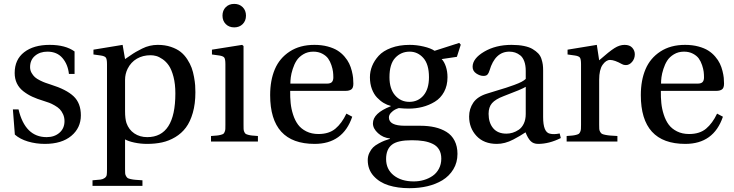

<svg xmlns="http://www.w3.org/2000/svg" viewBox="-20 -735 3812 997"><path d="M46.9 -167H76.2Q110.4 -22.9 222.2 -22.9Q262.7 -22.9 288.8 -45.7Q314.9 -68.4 314.9 -106Q314.9 -125.5 307.6 -141.6Q300.3 -157.7 290.3 -168Q280.3 -178.2 263.9 -187.5Q247.6 -196.8 235.8 -201.2Q224.1 -205.6 207 -210.9Q172.9 -221.2 147.9 -232.7Q123 -244.1 101.1 -261.2Q79.1 -278.3 67.6 -302.2Q56.2 -326.2 56.2 -356Q56.2 -425.8 105.5 -463.9Q154.8 -502 237.8 -502Q319.8 -502 367.2 -467.8V-351.1H337.9Q332.5 -400.9 304.2 -433.8Q275.9 -466.8 226.1 -466.8Q187.5 -466.8 161.9 -445.3Q136.2 -423.8 136.2 -386.2Q136.2 -370.1 144 -356.4Q151.9 -342.8 161.4 -334.2Q170.9 -325.7 188.2 -317.1Q205.6 -308.6 215.6 -305.2Q225.6 -301.8 243.2 -295.9Q324.7 -270.5 362.3 -234.9Q399.9 -199.2 399.9 -136.2Q399.9 -70.8 350.1 -29.3Q300.3 12.2 212.9 12.2Q167 12.2 125.2 -0.2Q83.5 -12.7 57.1 -36.1Z M460.4 201.2Q489.7 199.2 502.2 197.5Q514.6 195.8 523.7 189.2Q532.7 182.6 534.2 173.3Q535.6 164.1 535.6 143.1V-401.9Q535.6 -428.2 529.5 -436Q523.4 -443.8 503.4 -446.8L465.3 -452.1V-477.1L616.7 -502L629.4 -428.2Q634.8 -431.6 654.1 -445.1Q673.3 -458.5 685.8 -465.6Q698.2 -472.7 718 -482.7Q737.8 -492.7 758.1 -497.3Q778.3 -502 799.3 -502Q836.9 -502 867.4 -491.7Q897.9 -481.4 917.7 -465.8Q937.5 -450.2 952.4 -427.2Q967.3 -404.3 975.1 -382.8Q982.9 -361.3 987.5 -335.4Q992.2 -309.6 993.4 -292Q994.6 -274.4 994.6 -255.9Q994.6 -195.8 981.2 -149.2Q967.8 -102.5 945.3 -72.5Q922.9 -42.5 890.1 -22.9Q857.4 -3.4 821.8 4.4Q786.1 12.2 743.7 12.2Q710.4 12.2 678.2 5.4Q646 -1.5 629.4 -11.2V143.1Q629.4 157.2 629.9 164.8Q630.4 172.4 634.5 179.4Q638.7 186.5 642.8 189.5Q647 192.4 659.2 195.1Q671.4 197.8 683.6 198.7Q695.8 199.7 719.7 201.2V230H460.4ZM629.4 -157.2Q629.4 -118.7 636.7 -96.2Q648.9 -61.5 677.5 -42.2Q706.1 -22.9 744.6 -22.9Q890.6 -22.9 890.6 -250Q890.6 -298.8 880.9 -336.2Q871.1 -373.5 856.9 -394.3Q842.8 -415 824.2 -427.7Q805.7 -440.4 790.8 -444.3Q775.9 -448.2 761.7 -448.2Q721.7 -448.2 690.7 -430.2Q659.7 -412.1 642.6 -377.9Q629.4 -350.6 629.4 -320.8Z M1152.3 -609.9Q1135.3 -627 1135.3 -653.8Q1135.3 -680.7 1152.3 -697.8Q1169.4 -714.8 1196.3 -714.8Q1223.1 -714.8 1240.2 -697.8Q1257.3 -680.7 1257.3 -653.8Q1257.3 -627 1240.2 -609.9Q1223.1 -592.8 1196.3 -592.8Q1169.4 -592.8 1152.3 -609.9ZM1075.7 0V-28.8Q1096.2 -30.3 1106.4 -31.2Q1116.7 -32.2 1126.7 -34.9Q1136.7 -37.6 1140.1 -40.3Q1143.6 -43 1146.7 -50.5Q1149.9 -58.1 1150.1 -65.2Q1150.4 -72.3 1150.4 -86.9V-401.9Q1150.4 -428.2 1144.5 -436Q1138.7 -443.8 1118.7 -446.8L1080.6 -452.1V-477.1L1237.3 -502L1244.6 -496.1V-86.9Q1244.6 -72.8 1244.9 -65.2Q1245.1 -57.6 1248.3 -50.5Q1251.5 -43.5 1255.1 -40.5Q1258.8 -37.6 1268.8 -34.9Q1278.8 -32.2 1289.1 -31.2Q1299.3 -30.3 1319.3 -28.8V0Z M1382.8 -241.2Q1382.8 -317.9 1407.2 -375.5Q1431.6 -433.1 1484.4 -467.5Q1537.1 -502 1612.8 -502Q1650.4 -502 1681.4 -493.7Q1712.4 -485.4 1732.9 -472.4Q1753.4 -459.5 1769 -441.2Q1784.7 -422.9 1793.2 -405Q1801.8 -387.2 1806.9 -366.5Q1812 -345.7 1813.5 -330.8Q1814.9 -315.9 1814.9 -300.8Q1814.9 -278.3 1804.4 -270.8Q1793.9 -263.2 1774.9 -263.2H1486.8Q1486.3 -229.5 1489.3 -199.7Q1492.2 -169.9 1502 -139.6Q1511.7 -109.4 1527.6 -87.9Q1543.5 -66.4 1570.8 -52.7Q1598.1 -39.1 1633.8 -39.1Q1688.5 -39.1 1721.7 -66.9Q1754.9 -94.7 1778.8 -145L1809.1 -128.9Q1761.2 12.2 1613.8 12.2Q1382.8 12.2 1382.8 -241.2ZM1487.8 -300.8H1676.8Q1696.3 -300.8 1703.6 -309.1Q1710.9 -317.4 1710.9 -333Q1710.9 -347.7 1709.2 -362.3Q1707.5 -377 1700.9 -396.7Q1694.3 -416.5 1683.8 -431.2Q1673.3 -445.8 1653.3 -456.3Q1633.3 -466.8 1606.9 -466.8Q1577.6 -466.8 1554.9 -453.1Q1532.2 -439.5 1520 -420.4Q1507.8 -401.4 1500 -376.7Q1492.2 -352.1 1490 -334Q1487.8 -315.9 1487.8 -300.8Z M1889.6 96.2Q1889.6 75.7 1898.2 58.3Q1906.7 41 1917.2 30.5Q1927.7 20 1946.3 10Q1964.8 0 1975.8 -4.2Q1986.8 -8.3 2004.9 -14.2V-16.1Q1969.2 -19.5 1942.9 -43.5Q1916.5 -67.4 1916.5 -94.2Q1916.5 -147.5 2008.8 -183.1V-185.1Q1989.7 -189.9 1972.2 -200.4Q1954.6 -210.9 1938 -228.3Q1921.4 -245.6 1911.1 -272.9Q1900.9 -300.3 1900.9 -334Q1900.9 -363.8 1912.1 -391.8Q1923.3 -419.9 1946.3 -445.3Q1969.2 -470.7 2011 -486.3Q2052.7 -502 2107.4 -502Q2143.1 -502 2179.7 -493.4Q2216.3 -484.9 2236.8 -471.2L2364.7 -512.2L2372.6 -502.9L2352.5 -439.9L2273.4 -428.2Q2286.6 -415 2295.2 -389.6Q2303.7 -364.3 2303.7 -334Q2303.7 -290.5 2285.9 -257.8Q2268.1 -225.1 2238 -206.8Q2208 -188.5 2173.6 -179.7Q2139.2 -170.9 2101.6 -170.9Q2079.1 -170.9 2050.8 -173.8Q2041.5 -170.9 2031.2 -165.8Q2021 -160.6 2010.3 -149.4Q1999.5 -138.2 1999.5 -125Q1999.5 -82 2082.5 -82H2162.6Q2204.1 -82 2238 -74.2Q2272 -66.4 2298.8 -49.8Q2325.7 -33.2 2340.6 -4.2Q2355.5 24.9 2355.5 64Q2355.5 108.9 2334.2 144Q2313 179.2 2276.9 201.2Q2208.5 242.2 2105.5 242.2Q2045.4 242.2 1997.8 227.3Q1950.2 212.4 1919.9 178.7Q1889.6 145 1889.6 96.2ZM1984.9 90.8Q1984.9 144 2024.4 175.5Q2064 207 2128.4 207Q2155.8 207 2180.9 199.7Q2206.1 192.4 2226.6 178.2Q2247.1 164.1 2259.3 140.9Q2271.5 117.7 2271.5 88.9Q2271.5 61.5 2260.3 42.2Q2249 22.9 2227.8 12.5Q2206.5 2 2179.9 -2.4Q2153.3 -6.8 2118.7 -6.8Q2044.9 -6.8 2015.6 16.1Q1984.9 39.6 1984.9 90.8ZM2002.4 -334Q2002.4 -273.4 2031.7 -239.7Q2061 -206.1 2105.5 -206.1Q2150.9 -206.1 2179.2 -239.5Q2207.5 -272.9 2207.5 -334Q2207.5 -401.4 2178.2 -434.1Q2148.9 -466.8 2107.4 -466.8Q2062.5 -466.8 2032.5 -434.8Q2002.4 -402.8 2002.4 -334Z M2416 -129.9Q2416 -169.9 2437.7 -201.9Q2459.5 -233.9 2509.3 -249Q2522.9 -253.4 2556.9 -263.7Q2590.8 -273.9 2608.4 -279.5Q2626 -285.2 2650.1 -293.9Q2674.3 -302.7 2688.5 -310.3Q2702.6 -317.9 2710 -325.2V-367.2Q2710 -396 2702.4 -416.5Q2694.8 -437 2681.9 -447.3Q2668.9 -457.5 2655 -462.2Q2641.1 -466.8 2625 -466.8Q2550.8 -466.8 2522 -369.1Q2517.6 -354.5 2511.2 -347.7Q2504.9 -340.8 2490.2 -340.8Q2472.2 -340.8 2453.1 -353.5Q2434.1 -366.2 2434.1 -388.2Q2434.1 -431.2 2494.1 -466.6Q2554.2 -502 2636.2 -502Q2672.9 -502 2700.7 -496.3Q2728.5 -490.7 2745.8 -480.2Q2763.2 -469.7 2774.7 -457.8Q2786.1 -445.8 2791.5 -429.2Q2796.9 -412.6 2798.6 -399.4Q2800.3 -386.2 2800.3 -369.1V-127Q2800.3 -48.3 2835 -41Q2855.5 -35.6 2886.2 -42L2892.1 -18.1Q2831.5 12.2 2774.4 12.2Q2749.5 12.2 2735.1 -2.7Q2720.7 -17.6 2709 -47.9Q2689.9 -35.6 2679 -29.1Q2668 -22.5 2645.8 -10.7Q2623.5 1 2602.1 6.6Q2580.6 12.2 2560.1 12.2Q2492.7 12.2 2454.3 -29.1Q2416 -70.3 2416 -129.9ZM2517.1 -144Q2517.1 -97.7 2540.8 -69.3Q2564.5 -41 2609.4 -41Q2626 -41 2642.1 -45.9Q2658.2 -50.8 2674.1 -61.5Q2689.9 -72.3 2700 -93.3Q2710 -114.3 2710 -143.1V-284.2Q2691.4 -272 2595.2 -235.8Q2552.7 -219.7 2534.9 -199.2Q2517.1 -178.7 2517.1 -144Z M2922.4 0V-28.8Q2942.4 -30.3 2952.4 -31.2Q2962.4 -32.2 2972.4 -34.9Q2982.4 -37.6 2986.1 -40.5Q2989.7 -43.5 2992.9 -50.5Q2996.1 -57.6 2996.6 -65.2Q2997.1 -72.8 2997.1 -86.9V-401.9Q2997.1 -428.2 2991.2 -436Q2985.4 -443.8 2965.3 -446.8L2927.2 -452.1V-477.1L3079.1 -502L3091.3 -421.9Q3144 -468.3 3170.7 -485.1Q3197.3 -502 3223.1 -502Q3250 -502 3263.2 -487.1Q3276.4 -472.2 3276.4 -453.1Q3276.4 -430.2 3262.2 -413.6Q3248 -397 3230 -397Q3218.3 -397 3210 -401.9Q3170.9 -423.8 3147.9 -423.8Q3127 -423.8 3109.1 -398.4Q3091.3 -373 3091.3 -320.8V-86.9Q3091.3 -72.8 3091.8 -65.2Q3092.3 -57.6 3096.4 -50.5Q3100.6 -43.5 3105 -40.5Q3109.4 -37.6 3122.3 -34.9Q3135.3 -32.2 3147.9 -31.2Q3160.6 -30.3 3186 -28.8V0Z M3307.6 -241.2Q3307.6 -317.9 3332 -375.5Q3356.4 -433.1 3409.2 -467.5Q3461.9 -502 3537.6 -502Q3575.2 -502 3606.2 -493.7Q3637.2 -485.4 3657.7 -472.4Q3678.2 -459.5 3693.8 -441.2Q3709.5 -422.9 3718 -405Q3726.6 -387.2 3731.7 -366.5Q3736.8 -345.7 3738.3 -330.8Q3739.7 -315.9 3739.7 -300.8Q3739.7 -278.3 3729.2 -270.8Q3718.8 -263.2 3699.7 -263.2H3411.6Q3411.1 -229.5 3414.1 -199.7Q3417 -169.9 3426.8 -139.6Q3436.5 -109.4 3452.4 -87.9Q3468.3 -66.4 3495.6 -52.7Q3522.9 -39.1 3558.6 -39.1Q3613.3 -39.1 3646.5 -66.9Q3679.7 -94.7 3703.6 -145L3733.9 -128.9Q3686 12.2 3538.6 12.2Q3307.6 12.2 3307.6 -241.2ZM3412.6 -300.8H3601.6Q3621.1 -300.8 3628.4 -309.1Q3635.7 -317.4 3635.7 -333Q3635.7 -347.7 3634 -362.3Q3632.3 -377 3625.7 -396.7Q3619.1 -416.5 3608.6 -431.2Q3598.1 -445.8 3578.1 -456.3Q3558.1 -466.8 3531.7 -466.8Q3502.4 -466.8 3479.7 -453.1Q3457 -439.5 3444.8 -420.4Q3432.6 -401.4 3424.8 -376.7Q3417 -352.1 3414.8 -334Q3412.6 -315.9 3412.6 -300.8Z"/></svg>

Font: Heuristica
Style: Regular
Weight: 400
Version: Version 1.0.2